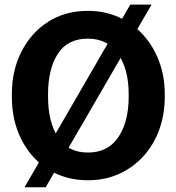

<svg xmlns="http://www.w3.org/2000/svg" viewBox="-20 -768 760 829"><path d="M359.9 10.3Q262.7 10.3 188.5 -36.6Q114.3 -83.5 72.8 -165Q31.2 -246.6 31.2 -350.1V-361.3Q31.2 -463.9 72.8 -545.4Q114.3 -627 188.2 -674.1Q262.2 -721.2 359.4 -721.2Q431.6 -721.2 492.2 -694.1Q552.7 -667 597.4 -618.2Q642.1 -569.3 666.7 -503.7Q691.4 -438 691.4 -361.3V-350.1Q691.4 -272.5 667 -206.5Q642.6 -140.6 597.9 -92Q553.2 -43.5 492.7 -16.6Q432.1 10.3 359.9 10.3ZM359.9 -109.4Q445.8 -109.4 490.7 -175.5Q535.6 -241.7 535.6 -350.1V-362.3Q535.6 -468.3 490.2 -534.7Q444.8 -601.1 359.4 -601.1Q271.5 -601.1 229.5 -535.4Q187.5 -469.7 187.5 -362.3V-350.1Q187.5 -241.7 230.2 -175.5Q272.9 -109.4 359.9 -109.4ZM85.9 40.5 542.5 -748H634.3L177.2 40.5Z"/></svg>

Font: Roboto Slab ExtraBold
Style: Regular
Weight: 800
Designer: Google
Version: Version 2.001; ttfautohint (v1.8.3)